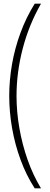

<svg xmlns="http://www.w3.org/2000/svg" viewBox="-20 -820 272 1040"><path d="M168 200Q122.5 130 91.8 46.5Q61 -37 45.5 -125.5Q30 -214 30 -301Q30 -385 45 -471.5Q60 -558 90.8 -641.8Q121.5 -725.5 168 -800H202Q136 -684 102.8 -555.8Q69.5 -427.5 69.5 -300Q69.5 -215 84.8 -127Q100 -39 129.2 44.5Q158.5 128 202 200Z"/></svg>

Font: Big Shoulders Thin
Style: Regular
Weight: 100
Version: Version 2.002